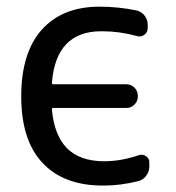

<svg xmlns="http://www.w3.org/2000/svg" viewBox="-20 -578 538 587"><path d="M138.7 -325.2Q138.7 -320.3 142.6 -320.3H367.2Q380.9 -320.3 391.1 -310.1Q401.4 -299.8 401.4 -285.2V-283.2Q401.4 -268.6 391.1 -258.3Q380.9 -248 367.2 -248H142.6Q138.7 -248 138.7 -243.2Q145.5 -166 183.6 -126Q223.6 -85 298.8 -85Q349.6 -85 404.3 -103.5Q416 -107.4 426.3 -100.6Q436.5 -93.8 436.5 -82V-68.4Q436.5 -53.7 427.2 -41Q418 -28.3 403.3 -24.4Q348.6 -10.7 298.8 -10.7Q296.9 -10.7 293.9 -10.7Q174.8 -10.7 109.9 -80.1Q44.9 -149.4 44.9 -283.2Q44.9 -417 107.9 -487.3Q170.9 -557.6 284.2 -557.6Q341.8 -557.6 398.4 -545.9Q413.1 -542 422.4 -529.8Q431.6 -517.6 431.6 -502V-492.2Q431.6 -479.5 421.4 -471.7Q411.1 -463.9 398.4 -467.8Q345.7 -482.4 293.9 -482.4Q292 -482.4 289.1 -482.4Q151.4 -482.4 138.7 -325.2Z"/></svg>

Font: Gen Jyuu GothicL Regular
Style: Regular
Weight: 400
Designer: [Source Han Sans]
Ryoko NISHIZUKA  (kana & ideographs); Paul D. Hunt (Latin, Greek & Cyrillic); Wenlong ZHANG  (bopomofo
Version: Version 1.002.20150607